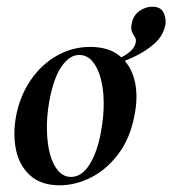

<svg xmlns="http://www.w3.org/2000/svg" viewBox="-20 -539 514 573"><path d="M158 14Q103 14 70.5 -15Q38 -44 28 -91Q18 -138 28 -193Q40 -254 72 -300.5Q104 -347 150 -373Q196 -399 249 -399Q305 -399 338 -371.5Q371 -344 382 -297.5Q393 -251 381 -193Q368 -125 332.5 -78.5Q297 -32 251 -9Q205 14 158 14ZM192 -11Q224 -11 247.5 -48.5Q271 -86 282 -149Q290 -194 289.5 -234.5Q289 -275 280 -307Q271 -339 255 -357Q239 -375 216 -375Q188 -375 164 -341Q140 -307 127 -236Q119 -191 120 -150Q121 -109 129.5 -78Q138 -47 154 -29Q170 -11 192 -11ZM302 -337 301 -351Q379 -377 385 -412Q387 -422 382.5 -428.5Q378 -435 374 -444Q370 -453 373 -468Q378 -494 396.5 -506.5Q415 -519 434 -519Q459 -519 467.5 -502.5Q476 -486 474 -467Q468 -433 441 -409Q414 -385 377 -368Q340 -351 302 -337Z"/></svg>

Font: Cormorant Infant Light
Style: Italic
Weight: 300
Italic angle: -10°
Designer: Christian Thalmann (Catharsis Fonts)
Foundry: Catharsis Fonts
Version: Version 4.001